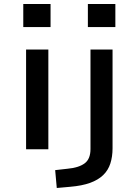

<svg xmlns="http://www.w3.org/2000/svg" viewBox="-20 -744 678 957"><path d="M96 -609V-724H232V-609ZM110 0V-497H221V0ZM418 -609V-724H555V-609ZM263 193 255 104 317 97Q372 92 401.5 70.5Q431 49 431 -1V-497H541V-5Q541 37 530 71Q519 105 494 129Q469 153 429 167.5Q389 182 330 187Z"/></svg>

Font: Nunito Sans 7pt Expanded Medium
Style: Regular
Weight: 500
Width: 7
Designer: Vernon Adams
Foundry: Vernon Adams
Version: Version 3.101;gftools[0.9.27]